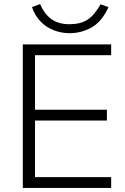

<svg xmlns="http://www.w3.org/2000/svg" viewBox="-20 -923 616 943"><path d="M92 0V-705H526V-652H152V-384H505V-331H152V-53H526V0ZM322 -760Q283 -760 246.5 -773.5Q210 -787 181.5 -815Q153 -843 137 -888L177 -903Q199 -852 234 -828Q269 -804 321 -804Q374 -804 408.5 -825.5Q443 -847 474 -902L513 -888Q480 -816 429.5 -788Q379 -760 322 -760Z"/></svg>

Font: Nunito Sans 12pt Light
Style: Regular
Weight: 300
Designer: Vernon Adams
Foundry: Vernon Adams
Version: Version 3.101;gftools[0.9.27]